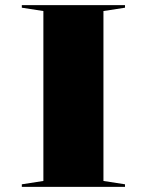

<svg xmlns="http://www.w3.org/2000/svg" viewBox="-20 -728 572 748"><path d="M467 -708V-698L383 -685V-23L467 -10V0H65V-10L149 -23V-685L65 -698V-708Z"/></svg>

Font: Kalnia Expanded
Style: Regular
Weight: 400
Width: 7
Designer: Frida Medrano
Foundry: Frida Medrano
Version: Version 1.105